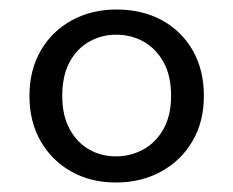

<svg xmlns="http://www.w3.org/2000/svg" viewBox="-20 -732 491 404"><path d="M224 -348Q171 -348 130 -371Q89 -394 65.5 -435Q42 -476 42 -530Q42 -585 66 -626Q90 -667 131.5 -689.5Q173 -712 225 -712Q279 -712 320.5 -689.5Q362 -667 385.5 -626Q409 -585 409 -530Q409 -476 385 -435Q361 -394 319 -371Q277 -348 224 -348ZM224 -403Q255 -403 281.5 -417.5Q308 -432 324 -460.5Q340 -489 340 -530Q340 -573 324 -601.5Q308 -630 282 -644.5Q256 -659 224 -659Q194 -659 168 -644.5Q142 -630 126.5 -601.5Q111 -573 111 -530Q111 -489 126.5 -460.5Q142 -432 167.5 -417.5Q193 -403 224 -403Z"/></svg>

Font: DM Sans 28pt
Style: Regular
Weight: 400
Version: Version 4.004;gftools[0.9.30]